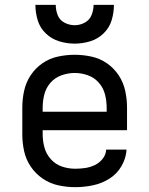

<svg xmlns="http://www.w3.org/2000/svg" viewBox="-20 -764 616 792"><path d="M290 8Q327 8 363 0.5Q399 -7 430.5 -26.5Q462 -46 481 -78.5Q500 -111 502 -147H418Q417 -126 403.5 -109Q390 -92 371 -83Q352 -74 331.5 -71Q311 -68 290 -68Q262 -68 235.5 -77Q209 -86 190 -107Q171 -128 163.5 -155Q156 -182 156 -210V-227H504V-320Q504 -355 496.5 -389.5Q489 -424 469.5 -453.5Q450 -483 421 -503Q392 -523 357.5 -530.5Q323 -538 288 -538Q253 -538 218.5 -530.5Q184 -523 155 -503Q126 -483 106.5 -453.5Q87 -424 79.5 -389.5Q72 -355 72 -320V-210Q72 -175 79.5 -140.5Q87 -106 107 -76.5Q127 -47 156.5 -27Q186 -7 220.5 0.5Q255 8 290 8ZM156 -303V-320Q156 -348 163 -375Q170 -402 188.5 -423Q207 -444 234 -453.5Q261 -463 288 -463Q316 -463 342.5 -453.5Q369 -444 387.5 -423Q406 -402 413 -375Q420 -348 420 -320V-303ZM288 -584Q320 -584 351.5 -593.5Q383 -603 407 -626Q431 -649 440.5 -680.5Q450 -712 450 -744H366Q366 -722 357.5 -701.5Q349 -681 329.5 -670.5Q310 -660 288 -660Q266 -660 246 -670.5Q226 -681 218 -701.5Q210 -722 210 -744H126Q126 -712 135.5 -680.5Q145 -649 169 -626Q193 -603 224.5 -593.5Q256 -584 288 -584Z"/></svg>

Font: Iosevka SS01 Extended
Style: Regular
Weight: 400
Width: 7
Monospace: yes
Designer: Belleve Invis
Foundry: Belleve Invis
Version: Version 3.4.7; ttfautohint (v1.8.3)